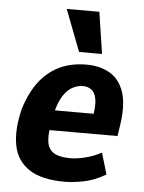

<svg xmlns="http://www.w3.org/2000/svg" viewBox="-54 -795 637 850"><g transform="rotate(5 264.5 -370.5)"><path d="M265 11Q162 11 106.5 -26Q51 -63 38 -131Q25 -199 48 -293Q71 -368 108.5 -416.5Q146 -465 198 -489.5Q250 -514 317 -514Q376 -514 419.5 -489.5Q463 -465 482.5 -410.5Q502 -356 489 -264L481 -211H158L172 -300H380L364 -280Q374 -335 369 -364.5Q364 -394 348 -406Q332 -418 309 -418Q282 -418 257.5 -402.5Q233 -387 215 -353Q197 -319 186 -261L182 -234Q173 -184 179 -153.5Q185 -123 210 -109Q235 -95 281 -95Q311 -95 348.5 -104.5Q386 -114 419 -132L447 -37Q398 -8 350.5 1.5Q303 11 265 11ZM279 -567 208 -752H353L381 -567Z"/></g></svg>

Font: Nunito Sans 7pt Condensed ExtraBold
Style: Italic
Weight: 800
Width: 3
Italic angle: -9°
Designer: Vernon Adams
Foundry: Vernon Adams
Version: Version 3.101;gftools[0.9.27]